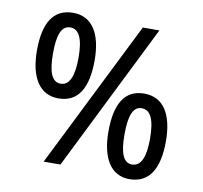

<svg xmlns="http://www.w3.org/2000/svg" viewBox="-74 -711 844 800"><g transform="rotate(10 348.5 -311.0)"><path d="M173 -270C258 -270 295 -337 295 -452C295 -566 253 -632 173 -632C88 -632 51 -566 51 -452C51 -337 94 -270 173 -270ZM469 -622 159 0H230L539 -622ZM172 -332C135 -332 119 -372 119 -451C119 -531 135 -570 172 -570C209 -570 227 -531 227 -451C227 -373 209 -332 172 -332ZM523 10C609 10 646 -59 646 -171C646 -285 605 -352 523 -352C439 -352 403 -285 403 -171C403 -59 444 10 523 10ZM523 -52C487 -52 471 -91 471 -170C471 -251 487 -290 523 -290C561 -290 579 -251 579 -170C579 -92 561 -52 523 -52Z"/></g></svg>

Font: Noto Sans Bengali Condensed
Style: Regular
Weight: 400
Width: 3
Designer: Jelle Bosma - Monotype Design Team
Foundry: Monotype Imaging Inc.
Version: Version 2.003